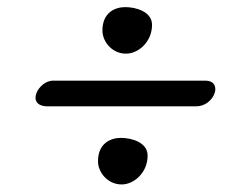

<svg xmlns="http://www.w3.org/2000/svg" viewBox="-20 -627 658 529"><path d="M333 -479.5C365.7 -482.9 398.9 -514.6 398.9 -558.6C398.9 -595.2 354 -607.4 325.2 -607.4C297.9 -607.4 262.2 -593.3 262.2 -543C262.2 -510.3 292 -475.6 333 -479.5ZM111.8 -334H520C570.3 -333.5 596.7 -404.3 545.9 -404.8H127.9C85.9 -406.7 48.3 -334 111.8 -334ZM250 -182.6C250 -149.9 280.3 -115.2 321.3 -119.1C354 -123 386.7 -154.3 386.7 -198.2C386.7 -235.4 341.8 -247.1 313 -247.1C285.6 -247.1 250 -232.9 250 -182.6Z"/></svg>

Font: Courgette
Style: Regular
Weight: 400
Designer: Karolina Lach
Foundry: Karolina Lach
Version: Version 1.002